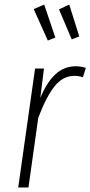

<svg xmlns="http://www.w3.org/2000/svg" viewBox="-20 -823 397 843"><path d="M357 -525 344 -484Q324 -490 307 -490Q256 -490 219.5 -444Q183 -398 148 -306L105 0H60L134 -522H173L157 -393Q185 -461 223 -496.5Q261 -532 313 -532Q334 -532 357 -525ZM174 -803 223 -658 190 -645 128 -783ZM284 -803 328 -663 295 -650 239 -782Z"/></svg>

Font: Fira Sans Condensed ExtraLight
Style: Italic
Weight: 275
Width: 3
Italic angle: -8°
Designer: Carrois Corporate & Edenspiekermann AG
Foundry: Carrois Corporate GbR & Edenspiekermann AG
Version: Version 4.203